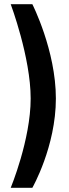

<svg xmlns="http://www.w3.org/2000/svg" viewBox="-20 -770 329 914"><path d="M31 -750C31 -750 126 -497 126 -301C126 -105 31 124 31 124H134C134 124 246 -72 246 -301C246 -530 134 -750 134 -750H31Z"/></svg>

Font: RazerF5 SemiBold
Style: Regular
Weight: 600
Foundry: Razer Inc.
Version: Version 2